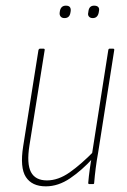

<svg xmlns="http://www.w3.org/2000/svg" viewBox="-20 -651 449 679"><path d="M142 8Q93 8 71.5 -25Q50 -58 62 -134L116 -474Q118 -479 122 -479H133Q139 -479 138 -474L84 -136Q74 -72 89.5 -42.5Q105 -13 146 -13Q186 -13 226.5 -41.5Q267 -70 313 -117L309 -92Q270 -49 228 -20.5Q186 8 142 8ZM296 0Q292 0 292 -4Q294 -28 297.5 -53Q301 -78 305 -99V-104L363 -474Q364 -479 368 -479H379Q385 -479 384 -474L327 -111Q322 -84 318.5 -56.5Q315 -29 313 -4Q313 0 309 0ZM308 -587Q299 -587 294.5 -592.5Q290 -598 292 -606L293 -613Q296 -631 313 -631Q323 -631 327.5 -626Q332 -621 330 -612L329 -606Q325 -587 308 -587ZM208 -587Q199 -587 194.5 -592.5Q190 -598 191 -606L192 -613Q196 -631 213 -631Q223 -631 227 -626Q231 -621 230 -612L229 -606Q226 -587 208 -587Z"/></svg>

Font: Sofia Sans Condensed Thin
Style: Italic
Weight: 250
Italic angle: -9°
Version: Version 4.100